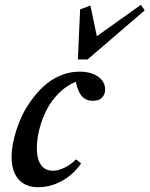

<svg xmlns="http://www.w3.org/2000/svg" viewBox="-20 -760 616 791"><path d="M300.8 -515.1 310.1 -721.2 352.5 -737.3 378.9 -610.8 560.5 -740.2 576.2 -717.3 340.8 -515.1ZM137.7 11.2Q84.5 11.2 56.2 -21.5Q27.8 -54.2 27.8 -112.8Q27.8 -146 36.6 -184.3Q45.4 -222.7 61.5 -262.2Q77.6 -301.8 102.8 -338.1Q127.9 -374.5 158 -402.8Q188 -431.2 226.8 -448Q265.6 -464.8 307.6 -464.8Q354.5 -464.8 383.8 -444.3Q413.1 -423.8 413.1 -391.1Q413.1 -370.6 400.1 -357.7Q387.2 -344.7 362.8 -344.7Q334.5 -344.7 317.6 -363.3Q300.8 -381.8 292.5 -423.3Q253.9 -407.7 222.2 -376Q190.4 -344.2 171.4 -306.2Q152.3 -268.1 142.1 -227.5Q131.8 -187 131.8 -149.9Q131.8 -105 148.7 -80.8Q165.5 -56.6 198.7 -56.6Q219.7 -56.6 245.6 -69.1Q271.5 -81.5 293.5 -103.5L314 -86.9Q283.7 -42 236.3 -15.4Q189 11.2 137.7 11.2Z"/></svg>

Font: Elstob 6pt SemiBold
Style: Italic
Weight: 600
Italic angle: -20°
Designer: Peter S. Baker
Version: Version 1.015